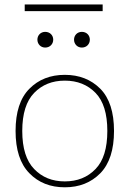

<svg xmlns="http://www.w3.org/2000/svg" viewBox="-20 -816 568 842"><path d="M88.4 -796.4V-767.1H430.2V-796.4ZM264.2 -487.8C200.7 -487.8 148.9 -467.3 108.9 -426.8C68.4 -386.2 48.3 -324.2 48.3 -241.7C48.3 -159.2 68.4 -97.2 108.9 -56.2C148.9 -15.1 200.7 5.4 264.2 5.4C327.6 5.4 379.4 -15.1 419.9 -56.2C460 -97.2 480 -159.2 480 -241.7C480 -324.2 460 -386.2 419.9 -426.8C379.4 -467.3 327.6 -487.8 264.2 -487.8ZM264.2 -462.4C319.3 -462.4 364.3 -444.3 398.9 -408.7C433.6 -373 450.7 -317.4 450.7 -241.7C450.7 -166 433.6 -110.4 398.9 -74.7C364.3 -38.6 319.3 -20.5 264.2 -20.5C209 -20.5 164.6 -38.6 129.9 -74.7C95.2 -110.4 77.6 -166 77.6 -241.7C77.6 -317.4 95.2 -373 129.9 -408.7C164.6 -444.3 209 -462.4 264.2 -462.4ZM144 -642.1C144 -623 158.2 -607.4 178.2 -607.4C199.2 -607.4 213.4 -623 213.4 -642.1C213.4 -661.1 199.2 -676.3 178.2 -676.3C158.2 -676.3 144 -661.1 144 -642.1ZM304.7 -642.1C304.7 -623 318.8 -607.4 338.9 -607.4C359.9 -607.4 374 -623 374 -642.1C374 -661.1 359.9 -676.3 338.9 -676.3C318.8 -676.3 304.7 -661.1 304.7 -642.1Z"/></svg>

Font: Estedad Thin
Style: Regular
Weight: 100
Designer: Amin Abedi
Version: Version 7.3